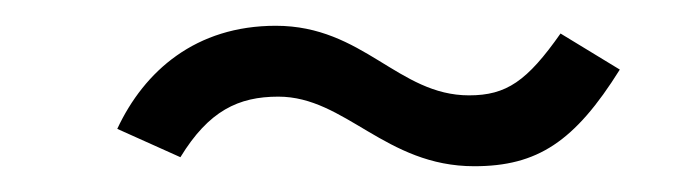

<svg xmlns="http://www.w3.org/2000/svg" viewBox="-20 -395 540 149"><path d="M348 -266C397 -266 426 -285 461 -341L415 -369C389 -332 373 -321 344 -321C289 -321 262 -375 194 -375C132 -375 92 -340 71 -295L120 -273C142 -309 165 -320 196 -320C248 -320 279 -266 348 -266Z"/></svg>

Font: Inconsolata Thin
Style: Regular
Weight: 100
Monospace: yes
Designer: Raph Levien, Cyreal, Brenton Simpson
Foundry: Raph Levien, Cyreal, Google
Version: Version 3.100